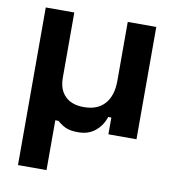

<svg xmlns="http://www.w3.org/2000/svg" viewBox="-79 -565 752 835"><g transform="rotate(10 297.0 -148.0)"><path d="M56 -496H182V-208Q182 -156 211 -127Q240 -98 294 -98Q354 -98 386 -134Q418 -170 418 -236V-496H544V0H420V-74H406Q394 -36 364 -11Q334 14 289 14Q253 14 233.5 5Q214 -4 196 -20H182V200H56Z"/></g></svg>

Font: Space Grotesk Variable
Style: Regular
Weight: 400
Designer: Florian Karsten (Space Grotesk), Colophon Foundry (Space Mono)
Foundry: Florian Karsten
Version: Version 1.106